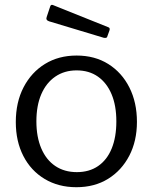

<svg xmlns="http://www.w3.org/2000/svg" viewBox="-20 -772 639 802"><path d="M299 10Q224 10 166.5 -24.5Q109 -59 77.5 -120.5Q46 -182 46 -262Q46 -345 78.5 -407.5Q111 -470 168 -505Q225 -540 300 -540Q376 -540 432.5 -504.5Q489 -469 520.5 -406.5Q552 -344 552 -263Q552 -183 520 -121.5Q488 -60 431.5 -25Q375 10 299 10ZM301 -53Q353 -53 390 -78.5Q427 -104 446.5 -151.5Q466 -199 466 -265Q466 -331 446 -378.5Q426 -426 389 -452Q352 -478 300 -478Q249 -478 211 -452Q173 -426 152.5 -378.5Q132 -331 132 -265Q132 -200 152.5 -152Q173 -104 211 -78.5Q249 -53 301 -53ZM190 -746Q193 -754 201 -751L433 -658Q441 -655 437 -644L429 -622Q428 -616 424.5 -614.5Q421 -613 414 -614L185 -683Q170 -688 175 -701Z"/></svg>

Font: Libre Franklin
Style: Regular
Weight: 400
Designer: Pablo Impallari, Rodrigo Fuenzalida, Nhung Nguyen
Foundry: Impallari Type
Version: Version 3.000